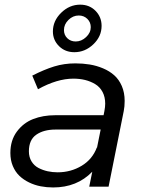

<svg xmlns="http://www.w3.org/2000/svg" viewBox="-20 -801 618 824"><path d="M446 0H363L376 -64Q310.5 3.5 208 3.5Q180.5 3.5 154.5 -1.5Q128.5 -6.5 104.8 -18Q81 -29.5 63.2 -46.5Q45.5 -63.5 35 -88.5Q24.5 -113.5 24.5 -144.5Q24.5 -198.5 52.2 -236Q80 -273.5 122.2 -290Q164.5 -306.5 216.5 -306.5H424.5L428 -324Q431.5 -342.5 431.5 -356Q431.5 -385 420 -406.5Q408.5 -428 388.5 -440Q368.5 -452 345 -457.8Q321.5 -463.5 295 -463.5Q225 -463.5 143 -418L118.5 -476.5Q169.5 -502.5 212.5 -515.8Q255.5 -529 303.5 -529Q335.5 -529 364.8 -524.2Q394 -519.5 422 -507.8Q450 -496 470.2 -478Q490.5 -460 502.8 -431.8Q515 -403.5 515 -368Q515 -343.5 511 -324ZM324 -781Q364 -781 390 -754.5Q416 -728 416 -690Q416 -644.5 380.5 -610.8Q345 -577 299 -577Q259.5 -577 233.2 -603Q207 -629 207 -666Q207 -711.5 242.5 -746.2Q278 -781 324 -781ZM227.5 -61.5Q284 -61.5 330.5 -89.5Q377 -117.5 396 -169V-165.5L412 -245H218.5Q167.5 -245 135.8 -223Q104 -201 104 -151.5Q104 -127 115.2 -108.5Q126.5 -90 145.2 -80.2Q164 -70.5 184.5 -66Q205 -61.5 227.5 -61.5ZM318 -734.5Q293 -734.5 273.8 -715.5Q254.5 -696.5 254.5 -672Q254.5 -651 268.8 -637Q283 -623 305 -623Q329.5 -623 349.5 -641.8Q369.5 -660.5 369.5 -684.5Q369.5 -705.5 354.8 -720Q340 -734.5 318 -734.5Z"/></svg>

Font: Argentum Sans Light
Style: Italic
Weight: 300
Italic angle: -11.3°
Designer: Julieta Ulanovsky (font), Owen Earl (portions from Jones font), Cristiano Sobral (main changes and remaster)
Foundry: Julieta Ulanovsky (font), Owen Earl (portions from Jones font), Cristiano Sobral (main changes and remaster)
Version: Version 3.127